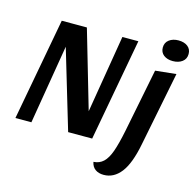

<svg xmlns="http://www.w3.org/2000/svg" viewBox="-129 -863 1216 1196"><g transform="rotate(15 479.5 -265.0)"><path d="M304 -660 450 -159 533 -660H636L515 0H360L208 -510L123 0H20L142 -660ZM959 -664Q959 -632 935 -614Q911 -596 874 -596Q838 -596 815.5 -613.5Q793 -631 793 -662Q793 -694 817 -712Q841 -730 877 -730Q914 -730 936.5 -712.5Q959 -695 959 -664ZM642 200Q609 200 587.5 184.5Q566 169 560 138Q598 136 623.5 112Q649 88 667 37.5Q685 -13 703 -102L784 -510L918 -524L823 -46Q798 83 752.5 141.5Q707 200 642 200Z"/></g></svg>

Font: Sansita Medium Italic
Style: Regular
Weight: 500
Italic angle: -11°
Designer: Pablo Cosgaya
Foundry: Omnibus-Type
Version: Version 1.006